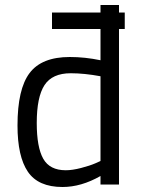

<svg xmlns="http://www.w3.org/2000/svg" viewBox="-20 -738 569 768"><path d="M50 -236Q50 -382 98.5 -446Q147 -510 259 -510Q320 -510 382 -497V-622H188V-688H382V-718H456V-688H479V-622H456V0H382V-34Q305 10 230 10Q133 10 91.5 -51Q50 -112 50 -236ZM362 -85 382 -94V-433Q317 -445 263 -445Q189 -445 158 -397.5Q127 -350 127 -246Q127 -149 153 -103Q179 -57 243 -57Q269 -57 304 -66Q339 -75 362 -85Z"/></svg>

Font: Cairo
Style: Regular
Weight: 400
Designer: Mohamed Gaber, the designers of Titillium
Foundry: Kief Type Foundry
Version: Version 2.009; ttfautohint (v1.5.33-1714) -l 8 -r 50 -G 200 